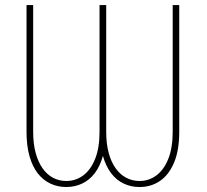

<svg xmlns="http://www.w3.org/2000/svg" viewBox="-20 -731 819 760"><path d="M374 -710.9H398.9V-209.5Q398.9 -154.3 387.2 -113Q375.5 -71.8 354.5 -44.7Q333.5 -17.6 304.7 -4.2Q275.9 9.3 242.2 9.3Q208.5 9.3 179.7 -4.2Q150.9 -17.6 129.6 -44.7Q108.4 -71.8 96.7 -113Q85 -154.3 85 -209.5V-710.9H111.3V-209.5Q111.3 -162.1 121.1 -126Q130.9 -89.8 148.4 -64.9Q166 -40 189.9 -27.3Q213.9 -14.6 242.2 -14.6Q280.3 -14.6 310.1 -37.1Q339.8 -59.6 356.9 -103Q374 -146.5 374 -209.5ZM663.6 -710.9H689.5V-209.5Q689.5 -135.7 668.9 -87.2Q648.4 -38.6 613 -14.6Q577.6 9.3 532.2 9.3Q498.5 9.3 470 -4.2Q441.4 -17.6 420.4 -44.7Q399.4 -71.8 387.7 -113Q376 -154.3 376 -209.5V-710.9H400.4V-209.5Q400.4 -162.1 410.2 -126Q419.9 -89.8 437.7 -64.9Q455.6 -40 479.7 -27.3Q503.9 -14.6 532.2 -14.6Q569.8 -14.6 599.6 -37.1Q629.4 -59.6 646.5 -103Q663.6 -146.5 663.6 -209.5Z"/></svg>

Font: Roboto Condensed Thin
Style: Regular
Weight: 250
Width: 3
Designer: Christian Robertson
Foundry: Google
Version: Version 3.009; 2024